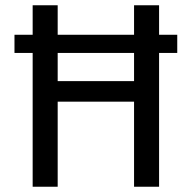

<svg xmlns="http://www.w3.org/2000/svg" viewBox="-20 -709 728 729"><path d="M584 -577V-689H489V-577H199V-689H104V-577H35V-508H104V0H199V-323H489V0H584V-508H653V-577ZM199 -401V-508H489V-401Z"/></svg>

Font: Fira Sans
Style: Regular
Weight: 400
Designer: Carrois Corporate & Edenspiekermann AG
Foundry: Carrois Corporate GbR & Edenspiekermann AG
Version: Version 4.203